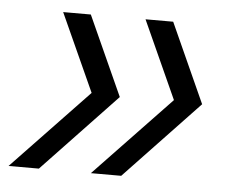

<svg xmlns="http://www.w3.org/2000/svg" viewBox="-53 -492 583 484"><g transform="rotate(5 238.5 -250.0)"><path d="M-15 -50.8 177.5 -252.5 88.3 -449.2H158.3L249.2 -248.3L61.7 -50.8ZM193.3 -50.8 385.8 -252.5 296.7 -449.2H366.7L457.5 -248.3L270 -50.8Z"/></g></svg>

Font: Funnel Sans Light
Style: Italic
Weight: 300
Italic angle: -14.036°
Designer: NORD ID, Kristian Moeller
Foundry: Dicotype
Version: Version 1.000